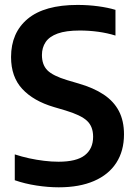

<svg xmlns="http://www.w3.org/2000/svg" viewBox="-20 -770 562 799"><path d="M224.5 9.5Q180 9.5 131.5 2Q83 -5.5 41.5 -20V-127.5Q70.5 -118 101.5 -111.2Q132.5 -104.5 163.5 -100.8Q194.5 -97 223.5 -97Q298.5 -97 333 -124Q367.5 -151 367.5 -201Q367.5 -243.5 342.2 -267.2Q317 -291 252 -310.5L204.5 -324.5Q119.5 -349.5 72.8 -399.8Q26 -450 26 -532.5Q26 -634 95.5 -691.8Q165 -749.5 303 -749.5Q346.5 -749.5 387.8 -744Q429 -738.5 460.5 -729V-622Q427 -632.5 388.8 -637.8Q350.5 -643 312 -643Q254.5 -643 220 -630.5Q185.5 -618 170 -595Q154.5 -572 154.5 -541Q154.5 -500.5 177.2 -477.5Q200 -454.5 259.5 -436.5L307 -422.5Q369.5 -404.5 411.5 -376.5Q453.5 -348.5 474.8 -307.8Q496 -267 496 -211Q496 -142 464 -92.5Q432 -43 371.2 -16.8Q310.5 9.5 224.5 9.5Z"/></svg>

Font: Encode Sans SC SemiCondensed SemiBold
Style: Regular
Weight: 600
Width: 4
Designer: Multiple Designers
Foundry: Impallari Type
Version: Version 3.002